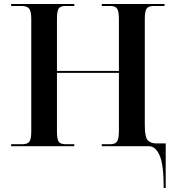

<svg xmlns="http://www.w3.org/2000/svg" viewBox="-20 -734 882 964"><path d="M802 210H812V-14H762Q738 -14 722.5 -29Q707 -44 707 -106V-639Q707 -677 716 -690.5Q725 -704 752 -704H806V-714H491V-704H534Q559 -704 568 -690.5Q577 -677 577 -638V-378H266V-640Q266 -678 274.5 -691Q283 -704 308 -704H353V-714H36V-704H88Q116 -704 126.5 -690.5Q137 -677 137 -638V-74Q137 -36 127.5 -23Q118 -10 93 -10H36V0H353V-10H309Q283 -10 274.5 -23Q266 -36 266 -74V-368H577V-78Q577 -38 568 -24Q559 -10 534 -10H491V0H727Q761 0 781.5 46.5Q802 93 802 210Z"/></svg>

Font: Noto Serif Display Semi
Style: Regular
Weight: 600
Designer: Monotype Design Team
Foundry: Monotype Imaging Inc.
Version: Version 1.900